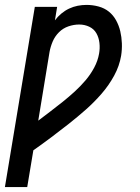

<svg xmlns="http://www.w3.org/2000/svg" viewBox="-50 -548 570 783"><path d="M-30 215 92 -520H183L174 -465Q185 -480 200 -492.5Q215 -505 232 -513Q249 -521 267 -524.5Q285 -528 303 -528Q328 -528 352 -521.5Q376 -515 394 -500.5Q412 -486 423.5 -465Q435 -444 440.5 -420.5Q446 -397 447 -371.5Q448 -346 444 -321Q437 -279 415.5 -239.5Q394 -200 364 -165.5Q334 -131 300 -101Q266 -71 230.5 -43Q195 -15 159 12Q123 39 86 65L61 215ZM106 -56Q131 -75 156 -94Q181 -113 206 -133Q231 -153 254.5 -174.5Q278 -196 298.5 -220Q319 -244 334 -272Q349 -300 354 -329Q358 -351 355.5 -373Q353 -395 343 -412.5Q333 -430 314 -439Q295 -448 273 -448Q251 -448 229 -440.5Q207 -433 190.5 -416.5Q174 -400 165 -379Q156 -358 152 -336Z"/></svg>

Font: Iosevka Term Curly Md Obl
Style: Regular
Weight: 500
Italic angle: -9°
Designer: Belleve Invis
Foundry: Belleve Invis
Version: Version 32.3.0